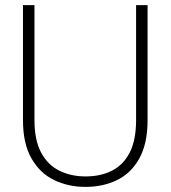

<svg xmlns="http://www.w3.org/2000/svg" viewBox="-20 -720 669 752"><path d="M315 12Q247 12 191.5 -15Q136 -42 103 -100Q70 -158 70 -249V-700H115V-250Q115 -171 141 -122.5Q167 -74 212.5 -51.5Q258 -29 315 -29Q374 -29 418.5 -51.5Q463 -74 488 -122.5Q513 -171 513 -250V-700H558V-249Q558 -158 526 -100Q494 -42 439 -15Q384 12 315 12Z"/></svg>

Font: DM Sans ExtraLight
Style: Regular
Weight: 200
Designer: Colophon Foundry, Jonny Pinhorn
Foundry: Colophon Foundry
Version: Version 4.004; ttfautohint (v1.8.4.7-5d5b)